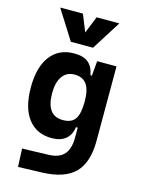

<svg xmlns="http://www.w3.org/2000/svg" viewBox="-145 -859 876 1176"><g transform="rotate(15 293.0 -271.0)"><path d="M88.9 233.4 84 118.2 250 113.3Q318.4 111.3 349.1 75.4Q379.9 39.6 379.9 -30.3V-93.8H369.1Q361.3 -42 328.6 -16.1Q295.9 9.8 241.7 9.8Q145.5 9.8 92 -59.6Q38.6 -128.9 38.6 -258.3Q38.6 -386.7 92 -457Q145.5 -527.3 242.7 -527.3Q301.8 -527.3 332.3 -501.7Q362.8 -476.1 372.1 -423.8H381.3L389.6 -517.6H512.2V-45.9Q512.2 92.3 447.3 158Q382.3 223.6 240.2 228.5ZM379.9 -258.3Q379.9 -333.5 354.7 -368.2Q329.6 -402.8 278.8 -402.8Q228.5 -402.8 201.2 -365Q173.8 -327.1 173.8 -258.3Q173.8 -114.7 278.8 -114.7Q335.4 -114.7 357.7 -148.9Q379.9 -183.1 379.9 -258.3ZM203.1 -590.8 85.9 -776.4H230L273.4 -668.5L316.9 -776.4H460.9L343.8 -590.8Z"/></g></svg>

Font: Cascadia Mono
Style: Bold
Weight: 700
Monospace: yes
Designer: Aaron Bell
Foundry: Saja Typeworks
Version: Version 2404.023; ttfautohint (v1.8.4)